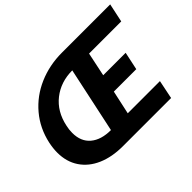

<svg xmlns="http://www.w3.org/2000/svg" viewBox="-135 -963 1228 1228"><g transform="rotate(-45 478.5 -349.5)"><path d="M47 -268Q47 -306 56 -349Q79 -456 146 -535.5Q213 -615 310.5 -657Q408 -699 521 -699H957L930 -572H639L605 -410H808L782 -288H579L544 -127H835L809 0H373Q275 0 201.5 -32Q128 -64 87.5 -124.5Q47 -185 47 -268ZM487 -572Q383 -572 308 -513Q233 -454 211 -349Q204 -320 204 -289Q204 -211 254 -169Q304 -127 392 -127Z"/></g></svg>

Font: Prompt Semibold
Style: Italic
Weight: 600
Italic angle: -12°
Designer: Katatrad Team
Foundry: CadsonDemak
Version: Version 1.000